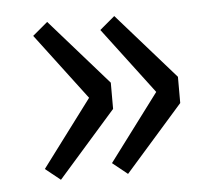

<svg xmlns="http://www.w3.org/2000/svg" viewBox="-37 -478 503 451"><g transform="rotate(-5 214.5 -252.0)"><path d="M89.5 -65.9 54 -94.4 172.1 -252 54 -408.3 89.5 -438.1 226 -282.9V-221.1ZM247.7 -65.9 212.3 -94.4 330.4 -252 212.3 -408.3 247.7 -438.1 384.3 -282.9V-221.1Z"/></g></svg>

Font: Source Sans 3 VF
Style: Regular
Weight: 200
Designer: Paul D. Hunt
Foundry: Adobe
Version: Version 3.046;hotconv 1.0.118;makeotfexe 2.5.65603